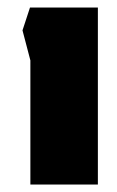

<svg xmlns="http://www.w3.org/2000/svg" viewBox="-20 -492 311 512"><path d="M61 0V-331L40 -411L60 -472H241V0Z"/></svg>

Font: Rowdies
Style: Regular
Weight: 400
Designer: Jaikishan Patel
Version: Version 1.000; ttfautohint (v1.8.3)